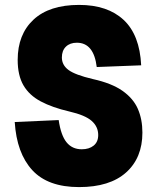

<svg xmlns="http://www.w3.org/2000/svg" viewBox="-20 -746 640 782"><path d="M302 16Q175 16 111.5 -53Q48 -122 40 -249L219 -257Q228 -195 251 -166.5Q274 -138 313 -138Q343 -138 361.5 -153Q380 -168 380 -196Q380 -230 353.5 -253.5Q327 -277 262 -292Q193 -308 146 -333Q99 -358 75.5 -398.5Q52 -439 52 -502Q52 -606 116.5 -666Q181 -726 302 -726Q418 -726 483.5 -665Q549 -604 555 -480L374 -473Q362 -572 293 -572Q265 -572 248.5 -556Q232 -540 232 -512Q232 -481 259 -461Q286 -441 358 -424Q435 -407 479 -376Q523 -345 541.5 -302.5Q560 -260 560 -206Q560 -103 493.5 -43.5Q427 16 302 16Z"/></svg>

Font: Geist Mono UltraBlack
Style: Regular
Weight: 900
Monospace: yes
Designer: Basement.studio, Andrés Briganti, Mateo Zaragoza
Foundry: Basement.studio, Vercel, Andrés Briganti, Guido Ferreyra, Mateo Zaragoza
Version: Version 1.400; ttfautohint (v1.8.4.7-5d5b)